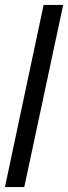

<svg xmlns="http://www.w3.org/2000/svg" viewBox="-44 -755 275 775"><path d="M54 0 211 -735H132L-24 0Z"/></svg>

Font: League Gothic Condensed Italic
Style: Regular
Weight: 400
Width: 3
Designer: Tyler Finck
Foundry: The League of Moveable Type
Version: Version 1.001;PS 001.001;hotconv 1.0.56;makeotf.lib2.0.21325